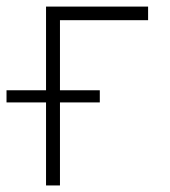

<svg xmlns="http://www.w3.org/2000/svg" viewBox="-58 -566 519 586"><path d="M394 -545.9V-504.4H125V0H82.5V-545.9ZM-38.1 -253.4V-290.5H246.6V-253.4Z"/></svg>

Font: Inter Tight ExtraLight
Style: Regular
Weight: 250
Designer: Rasmus Andersson
Foundry: rsms
Version: Version 3.004